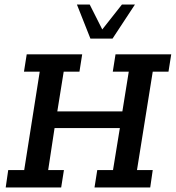

<svg xmlns="http://www.w3.org/2000/svg" viewBox="-20 -821 770 841"><path d="M5 0 16 -76H86L154 -507H85L97 -583H340L328 -507H259L231 -333H516L544 -507H474L486 -583H730L718 -507H649L580 -76H649L638 0H394L406 -76H475L505 -260H219L191 -76H260L248 0ZM376 -652 317 -801H373L428 -692L514 -801H571L473 -652Z"/></svg>

Font: Rokkitt Medium
Style: Italic
Weight: 500
Italic angle: -9°
Designer: Vernon Adams
Foundry: Vernon Adams
Version: Version 3.103